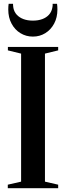

<svg xmlns="http://www.w3.org/2000/svg" viewBox="-20 -990 348 1010"><path d="M91 -34.5V-708L21.5 -725V-743H286V-725L216.5 -708V-34.5L286 -18.5V0H21V-18.5ZM153 -797.5Q117 -797.5 87.5 -815.5Q58 -833.5 40.8 -865.8Q23.5 -898 23.5 -940Q23.5 -949.5 24 -955.8Q24.5 -962 25.5 -970H48.5Q48.5 -964.5 49 -959.2Q49.5 -954 50.5 -948Q54.5 -927.5 68.2 -912.5Q82 -897.5 103.5 -889.5Q125 -881.5 153 -881.5Q181 -881.5 202.5 -889.5Q224 -897.5 237.5 -912.5Q251 -927.5 255 -948Q256.5 -954 256.8 -959.2Q257 -964.5 257 -970H280Q281 -962 281.5 -955.8Q282 -949.5 282 -940Q282 -898 264.8 -865.8Q247.5 -833.5 218.2 -815.5Q189 -797.5 153 -797.5Z"/></svg>

Font: Merriweather 144pt SemiBold
Style: Regular
Weight: 600
Version: Version 2.100